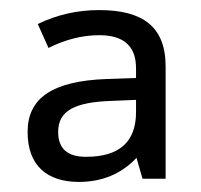

<svg xmlns="http://www.w3.org/2000/svg" viewBox="-20 -742 394 377"><path d="M305.2 -391.1V-611.8C305.2 -690.4 259.3 -722.2 174.8 -722.2C131.3 -722.2 91.3 -712.9 54.2 -694.8L75.2 -647.9C108.9 -664.6 142.1 -672.9 174.8 -672.9C223.1 -672.9 247.1 -651.4 247.1 -607.9V-588.9L189.9 -586.9C82.5 -583 34.2 -549.3 34.2 -482.9C34.2 -416.5 72.8 -384.8 134.8 -384.8C180.2 -384.8 218.3 -400.4 248 -432.1L259.8 -391.1ZM94.2 -482.9C94.2 -524.4 126.5 -541.5 199.2 -543.9L247.1 -545.9V-522C247.1 -463.4 214.4 -434.1 148.9 -434.1C112.3 -434.1 94.2 -450.2 94.2 -482.9Z"/></svg>

Font: Sahel
Style: Regular
Weight: 400
Foundry: Saber Rastikerdar (saber.rastikerdar@gmail.com)
Version: Version 3.4.0